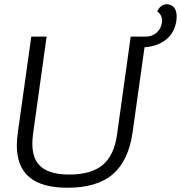

<svg xmlns="http://www.w3.org/2000/svg" viewBox="-20 -872 850 902"><path d="M666 -700Q694 -700 715.5 -718.5Q737 -737 741 -767Q745 -798 719 -819Q724 -832 736 -842Q748 -852 762 -852Q784 -852 797 -837.5Q810 -823 810 -795Q810 -783 809 -777Q801 -719 760.5 -686.5Q720 -654 659 -650ZM59 -190Q59 -214 64 -251L127 -700H199L135 -241Q132 -217 132 -196Q132 -122 174.5 -87Q217 -52 306 -52Q409 -52 463 -97.5Q517 -143 530 -241L594 -700H666L603 -251Q584 -117 510 -53.5Q436 10 297 10Q177 10 118 -39.5Q59 -89 59 -190Z"/></svg>

Font: Krub
Style: Italic
Weight: 400
Italic angle: -8°
Designer: Ekaluck Peanpanawate
Foundry: Cadson Demak Co.,Ltd.
Version: Version 1.000; ttfautohint (v1.6)